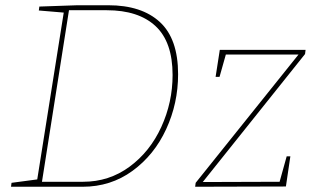

<svg xmlns="http://www.w3.org/2000/svg" viewBox="-20 -712 1203 732"><path d="M393 -692Q520 -692 589.5 -628Q659 -564 659 -429Q659 -318 613.5 -219.5Q568 -121 485 -60.5Q402 0 295 0H22L24 -15L122 -28L223 -664L128 -672L130 -687L275 -692ZM297 -19Q396 -19 474 -76.5Q552 -134 595 -228Q638 -322 638 -426Q638 -552 573 -612.5Q508 -673 387 -673H243L140 -19ZM1145 -522 1143 -506 753 -18 1046 -19 1073 -116H1087L1070 -1L724 0L726 -15L1118 -504H841L817 -419H802L818 -522Z"/></svg>

Font: Bitter Pro Thin
Style: Italic
Weight: 250
Italic angle: -9°
Designer: Sol Matas, and Bitter project Authors
Foundry: Sol Matas
Version: Version 1.010